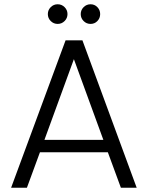

<svg xmlns="http://www.w3.org/2000/svg" viewBox="-20 -879 692 899"><path d="M485 -166H167L106 0H32L287 -690H366L620 0H546ZM464 -224 326 -602 188 -224ZM204 -813Q204 -832 217.5 -845.5Q231 -859 250 -859Q269 -859 282.5 -845.5Q296 -832 296 -813Q296 -794 282.5 -780.5Q269 -767 250 -767Q231 -767 217.5 -780.5Q204 -794 204 -813ZM358 -813Q358 -832 371.5 -845.5Q385 -859 404 -859Q423 -859 436 -845.5Q449 -832 449 -813Q449 -794 436 -780.5Q423 -767 404 -767Q385 -767 371.5 -780.5Q358 -794 358 -813Z"/></svg>

Font: Poppins-Tabular Light
Style: Regular
Weight: 300
Designer: Ninad Kale (Devanagari), Jonny Pinhorn (Latin)
Foundry: Indian Type Foundry
Version: Version 4.004